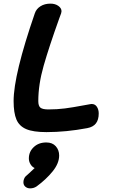

<svg xmlns="http://www.w3.org/2000/svg" viewBox="-20 -725 620 1058"><path d="M55 -168Q55 -313 172 -652Q180 -676 203 -690.5Q226 -705 258 -705Q284 -705 301.5 -692.5Q319 -680 319 -663Q319 -660 317 -652L307 -625Q250 -466 220.5 -362.5Q191 -259 191 -168Q191 -141 203 -131.5Q215 -122 247 -122Q295 -122 337.5 -127.5Q380 -133 438 -144L477 -151Q480 -152 485 -152Q504 -152 514 -136.5Q524 -121 524 -100Q524 -65 508.5 -45Q493 -25 461 -19Q345 3 236 3Q163 3 124.5 -13.5Q86 -30 70.5 -66.5Q55 -103 55 -168ZM306 132Q306 175 270 219.5Q234 264 182 302Q166 313 146 313Q131 313 120 304Q109 295 109 279Q109 270 112.5 261Q116 252 121 247L140 230L171 201Q157 195 148 180Q139 165 139 148Q139 111 166 85.5Q193 60 235 60Q269 60 287.5 81Q306 102 306 132Z"/></svg>

Font: Mali
Style: Bold Italic
Weight: 700
Italic angle: -10°
Version: Version 1.000; ttfautohint (v1.6)